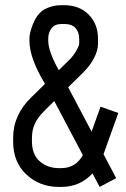

<svg xmlns="http://www.w3.org/2000/svg" viewBox="-20 -716 490 748"><path d="M302.7 -111.8 191.4 -322.3 156.2 -287.6Q127 -258.8 115.7 -233.9Q104.5 -209 104.5 -179.2V-164.6Q104.5 -114.3 134.8 -87.6Q165 -61 209.5 -61H218.3Q274.9 -61 302.7 -111.8ZM340.3 -40.5Q292 12.2 218.3 12.2H209.5Q134.8 12.2 83 -35.9Q31.2 -84 31.2 -164.6V-179.2Q31.2 -268.1 101.6 -336.4L155.3 -389.2Q94.7 -489.7 94.7 -556.6V-567.4Q94.7 -586.9 108.2 -621.8Q121.6 -656.7 146.5 -675.3Q177.7 -695.8 220.7 -695.8H230Q289.1 -695.8 325.4 -659.2Q361.8 -622.6 361.8 -564.9V-545.9Q361.8 -519 345.9 -489Q330.1 -459 302.7 -432.1L245.6 -376L336.9 -203.1L371.6 -300.3L440.9 -275.9L383.3 -115.2L432.6 -22L368.2 12.2ZM220.7 -622.6Q193.4 -622.6 180.7 -605.5Q168 -588.4 168 -567.4V-556.6Q168 -516.1 209 -442.4L252 -484.9Q264.2 -496.6 276.4 -517.3Q288.6 -538.1 288.6 -545.9V-564.9Q288.6 -590.8 274.2 -606.7Q259.8 -622.6 230 -622.6Z"/></svg>

Font: Anka/Coder Narrow
Style: Regular
Weight: 400
Width: 3
Monospace: yes
Version: Version 001.100